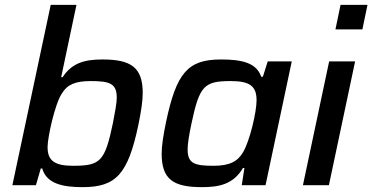

<svg xmlns="http://www.w3.org/2000/svg" viewBox="-20 -763 1534 791"><path d="M320 8C458 8 507 -45 550 -248C561 -303 568 -345 568 -380C568 -486 519 -518 402 -518C331 -518 277 -505 238 -445H232L295 -743H189L31 0H128L148 -69H154C172 -5 241 8 320 8ZM281 -80C205 -80 176 -101 176 -157C176 -197 206 -335 235 -378C257 -415 291 -429 354 -429C432 -429 461 -419 461 -361C461 -337 454 -303 445 -255C412 -98 394 -80 281 -80Z M812 8C879 8 941 -2 981 -71H987L976 0H1074L1182 -510H1083L1063 -447H1056C1037 -504 977 -518 891 -518C754 -518 707 -464 664 -260C653 -207 646 -163 646 -130C646 -23 695 8 812 8ZM860 -80C782 -80 753 -89 753 -147C753 -172 759 -207 769 -255C802 -410 821 -429 931 -429C1009 -429 1037 -408 1037 -350C1037 -299 1008 -181 982 -137C960 -98 926 -80 860 -80Z M1383 -743 1362 -642H1473L1494 -743ZM1336 -510 1228 0H1335L1443 -510Z"/></svg>

Font: Saira UNSAM Medium Italic
Style: Regular
Weight: 500
Italic angle: -12°
Designer: Hector Gatti with collaboration of the Omnibus-Type team
Foundry: Omnibus-Type
Version: Version 0.072;PS 000.072;hotconv 1.0.88;makeotf.lib2.5.64775